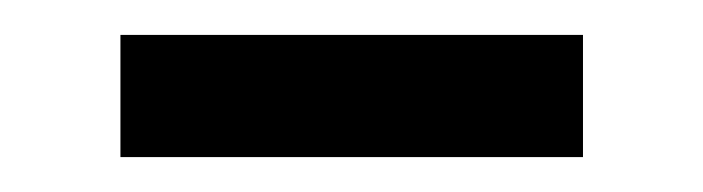

<svg xmlns="http://www.w3.org/2000/svg" viewBox="-20 -603 403 110"><path d="M49 -513V-583H314V-513Z"/></svg>

Font: Ysabeau Office SemiBold
Style: Regular
Weight: 600
Designer: Christian Thalmann (Catharsis Fonts)
Version: Version 2.001;gftools[0.9.30]; featfreeze: tnum,lnum,ss02